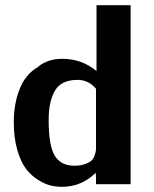

<svg xmlns="http://www.w3.org/2000/svg" viewBox="-20 -708 592 738"><path d="M33 -238Q33 -310 56 -367Q79 -424 127 -451H126Q163 -482 220 -482Q294 -482 351 -435V-688H482V0H349V-23Q349 -26 348.5 -33Q348 -40 348 -44Q294 10 218 10Q196 10 174.5 5Q153 0 126.5 -16.5Q100 -33 80 -59Q60 -85 46.5 -131.5Q33 -178 33 -238ZM167 -246Q167 -148 190.5 -109.5Q214 -71 266 -71Q290 -71 307.5 -77.5Q325 -84 332.5 -91.5Q340 -99 344.5 -113Q349 -127 349 -133Q349 -139 349 -151V-367Q320 -401 278 -401Q216 -401 191.5 -360Q167 -319 167 -246Z"/></svg>

Font: Coval
Style: ExtraBold
Weight: 800
Foundry: Context Ltd
Version: Version 001.000